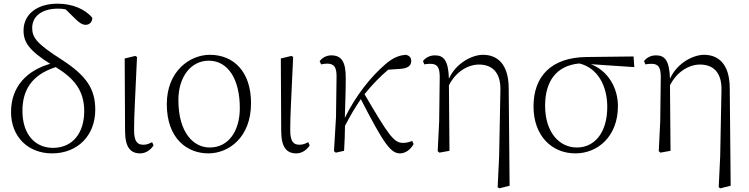

<svg xmlns="http://www.w3.org/2000/svg" viewBox="-20 -820 4074 1044"><path d="M263 14C403 14 498 -84 498 -223C498 -338 449 -409 315 -496C180 -582 155 -616 155 -668C155 -733 210 -773 295 -773C310 -773 324 -772 337 -769L389 -718C411 -696 428 -685 446 -685C467 -685 482 -701 482 -723C442 -772 371 -800 293 -800C181 -800 108 -742 108 -654C108 -590 139 -545 253 -473C129 -438 40 -351 40 -211C40 -77 132 14 263 14ZM283 -455C377 -398 438 -332 438 -216C438 -98 376 -16 268 -16C172 -16 102 -88 102 -217C102 -325 148 -412 283 -455Z M742 14C776 14 803 -9 815 -30L807 -47C793 -40 780 -33 760 -33C728 -33 709 -48 709 -114C709 -195 715 -281 725 -510L716 -516L658 -502L660 -109C660 -17 691 14 742 14Z M1113 14C1223 14 1345 -72 1345 -259C1345 -431 1250 -522 1121 -522C1011 -522 887 -432 887 -254C887 -67 997 14 1113 14ZM1120 -18C1032 -18 950 -99 950 -276C950 -402 1018 -490 1115 -490C1221 -490 1284 -388 1284 -232C1284 -112 1226 -18 1120 -18Z M1591 14C1625 14 1652 -9 1664 -30L1656 -47C1642 -40 1629 -33 1609 -33C1577 -33 1558 -48 1558 -114C1558 -195 1564 -281 1574 -510L1565 -516L1507 -502L1509 -109C1509 -17 1540 14 1591 14Z M2155 14C2183 14 2212 -5 2229 -37L2221 -54C2209 -48 2190 -43 2171 -43C2121 -43 2091 -88 1962 -308C2006 -362 2048 -405 2091 -441L2149 -445C2194 -447 2216 -460 2216 -488C2216 -510 2203 -518 2188 -522C2158 -520 2122 -511 2077 -472C1996 -403 1913 -298 1855 -179C1857 -251 1860 -326 1860 -393C1861 -486 1836 -519 1781 -519C1753 -519 1731 -504 1718 -488L1726 -470C1736 -472 1747 -474 1759 -474C1796 -474 1811 -455 1810 -402L1807 -183L1796 2L1806 10L1851 0C1854 -45 1855 -90 1856 -136C1890 -201 1909 -232 1942 -281C2066 -40 2104 14 2155 14Z M2686 198 2695 204 2751 190 2746 -342C2745 -476 2681 -522 2606 -522C2550 -522 2461 -480 2421 -392C2418 -494 2391 -519 2345 -519C2314 -519 2292 -504 2280 -488L2287 -470C2299 -472 2309 -473 2320 -473C2357 -473 2371 -455 2371 -402L2368 -161L2360 2L2369 10L2424 0L2421 -356C2459 -432 2527 -469 2584 -469C2655 -469 2703 -428 2701 -330L2694 30Z M3109 14C3230 14 3340 -78 3340 -243C3340 -345 3284 -436 3193 -471L3429 -455L3425 -513L3170 -510C2975 -508 2881 -403 2881 -241C2881 -84 2978 14 3109 14ZM3130 -475C3230 -451 3282 -353 3282 -239C3282 -96 3211 -18 3117 -18C3019 -18 2944 -103 2944 -245C2944 -377 3004 -463 3130 -475Z M3888 198 3897 204 3953 190 3948 -342C3947 -476 3883 -522 3808 -522C3752 -522 3663 -480 3623 -392C3620 -494 3593 -519 3547 -519C3516 -519 3494 -504 3482 -488L3489 -470C3501 -472 3511 -473 3522 -473C3559 -473 3573 -455 3573 -402L3570 -161L3562 2L3571 10L3626 0L3623 -356C3661 -432 3729 -469 3786 -469C3857 -469 3905 -428 3903 -330L3896 30Z"/></svg>

Font: Noto Serif CJK SC ExtraLight
Style: Regular
Weight: 200
Designer: Ryoko NISHIZUKA 西塚涼子 (kana & ideographs); Frank Grießhammer (Latin, Greek & Cyrillic); Wenlong ZHANG 张文龙 (bopomofo); San
Foundry: Adobe
Version: Version 2.001;hotconv 1.1.0;makeotfexe 2.6.0